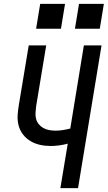

<svg xmlns="http://www.w3.org/2000/svg" viewBox="-20 -969 555 989"><path d="M291 0 329 -229Q307 -223 284.5 -220Q262 -217 241 -217Q212 -217 185.5 -223Q159 -229 136.5 -242.5Q114 -256 98 -277Q82 -298 75.5 -324Q69 -350 71 -378Q73 -406 78 -434L128 -735H218L166 -421Q164 -405 163 -388Q162 -371 166 -356Q170 -341 180 -329Q190 -317 203.5 -309.5Q217 -302 233 -299Q249 -296 266 -296Q285 -296 304 -299Q323 -302 342 -307L412 -735H503L382 0ZM366 -821 387 -949H515L494 -821ZM166 -821 187 -949H315L294 -821Z"/></svg>

Font: Iosevka SS04 Medium
Style: Italic
Weight: 500
Italic angle: -9°
Monospace: yes
Designer: Belleve Invis
Foundry: Belleve Invis
Version: Version 19.0.0; ttfautohint (v1.8.4)